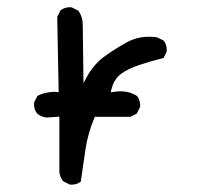

<svg xmlns="http://www.w3.org/2000/svg" viewBox="-20 -504 540 521"><path d="M173.8 -2.9Q189 -2.9 199.2 -11.2L211.9 -98.6Q218.3 -142.6 237.3 -187H334L351.1 -195.8L359.9 -212.9Q360.4 -215.8 360.4 -218.8Q360.4 -221.7 359.4 -226.1Q357.9 -235.8 351.6 -243.7Q332 -256.3 306.6 -256.3Q297.4 -256.3 287.1 -254.4L280.3 -253.4Q283.7 -268.1 286.6 -274.9Q294.4 -293.5 308.6 -303.7Q327.1 -317.4 359.4 -328.1Q391.6 -338.9 423.8 -346.7L432.1 -363.3Q432.6 -365.7 432.6 -368.2Q432.6 -383.8 423.8 -394L405.8 -402.8Q395.5 -404.3 384.8 -404.3Q351.1 -404.3 323.2 -388.7Q286.6 -368.2 259.3 -347.7Q232.9 -327.1 214.8 -293.9L206.5 -278.8L204.6 -434.6Q204.6 -459 192.4 -475.1L174.8 -483.9Q172.4 -484.4 169.9 -484.4Q154.3 -484.4 144 -475.6L135.3 -458L139.2 -253.9Q130.9 -254.9 127.2 -254.9Q123.5 -254.9 118.4 -254.4Q113.3 -253.9 106.4 -252.4Q93.3 -250 81.5 -243.7L72.8 -226.6Q72.3 -224.1 72.3 -221.7Q72.3 -206.1 81.1 -195.3Q91.8 -187 105.5 -185.1L141.1 -187.5V-36.6Q143.1 -22.5 151.4 -12.2L168.9 -3.4Q171.4 -2.9 173.8 -2.9Z"/></svg>

Font: Bakudai
Style: Light
Weight: 300
Version: Version 1.48